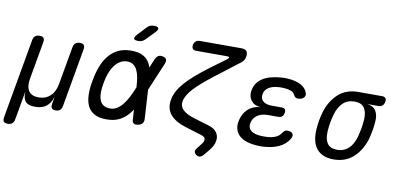

<svg xmlns="http://www.w3.org/2000/svg" viewBox="-96 -1062 3180 1520"><g transform="rotate(10 1494.0 -302.5)"><path d="M26 180Q3 180 -6 169Q-15 158 -11 135L102 -505Q106 -528 119 -539Q132 -550 155 -550Q178 -550 187 -539Q196 -528 192 -505L138 -200Q127 -137 150.5 -102.5Q174 -68 230 -68Q286 -68 323.5 -102.5Q361 -137 372 -200L426 -505Q430 -528 443 -539Q456 -550 479 -550Q502 -550 511 -539Q520 -528 516 -505L433 -34Q429 -12 416 -1Q403 10 381 10Q359 10 350 -1Q341 -12 345 -34L354 -85L356 -95Q355 -95 352 -85Q337 -40 304 -15Q271 10 215 10Q159 10 138.5 -15Q118 -40 120 -85V-95L118 -85L79 135Q75 158 62 169Q49 180 26 180Z M987 -670Q975 -657 961 -651Q947 -645 931 -645Q899 -645 895 -657Q891 -669 915 -695L974 -758Q986 -772 1000 -778.5Q1014 -785 1031 -785Q1065 -785 1069.5 -772Q1074 -759 1048 -733ZM1088 -46Q1089 -23 1078.5 -10Q1068 3 1045 8Q1021 13 1009 5Q997 -3 996 -26L991 -104Q977 -83 962 -66Q931 -30 889.5 -10Q848 10 788 10Q730 10 693 -10Q656 -30 638 -66.5Q620 -103 618 -154.5Q616 -206 628 -270Q639 -334 659 -387Q679 -440 710.5 -478.5Q742 -517 786 -538.5Q830 -560 889 -560Q948 -560 983.5 -541.5Q1019 -523 1038 -490Q1047 -473 1053 -453L1083 -524Q1093 -547 1108 -555Q1123 -563 1144 -558Q1166 -553 1172 -540Q1178 -527 1169 -504L1074 -279ZM980 -280V-285Q978 -325 972 -359Q966 -393 954 -417.5Q942 -442 922.5 -456Q903 -470 873 -470Q842 -470 816.5 -454.5Q791 -439 771.5 -412Q752 -385 738.5 -348.5Q725 -312 718 -270Q710 -228 710 -193.5Q710 -159 719 -133.5Q728 -108 749 -94Q770 -80 804 -80Q834 -80 858.5 -95.5Q883 -111 904 -137.5Q925 -164 943.5 -199.5Q962 -235 978 -275Z M1763 -620 1573 -474Q1469 -394 1418 -338.5Q1367 -283 1359 -236Q1352 -196 1380.5 -167.5Q1409 -139 1475 -119L1597 -82Q1643 -68 1662.5 -38.5Q1682 -9 1675 29Q1672 48 1661.5 68.5Q1651 89 1634 109L1599 151Q1585 168 1570 171.5Q1555 175 1540 164Q1524 153 1523.5 139Q1523 125 1537 108L1567 70Q1574 62 1578 54.5Q1582 47 1582 40Q1585 27 1578 17.5Q1571 8 1555 3L1430 -35Q1333 -64 1293 -113Q1253 -162 1267 -235Q1279 -302 1341 -372.5Q1403 -443 1527 -535L1645 -622Q1663 -635 1662 -641.5Q1661 -648 1641 -648H1396Q1376 -648 1367.5 -658.5Q1359 -669 1362 -689Q1366 -709 1378.5 -719.5Q1391 -730 1411 -730H1745Q1775 -730 1787 -715Q1799 -700 1794 -670Q1791 -655 1784 -642.5Q1777 -630 1763 -620Z M2307 -473Q2312 -461 2310 -450Q2308 -439 2300.5 -431.5Q2293 -424 2280.5 -419.5Q2268 -415 2252 -415Q2247 -415 2242.5 -416.5Q2238 -418 2233.5 -421Q2229 -424 2225 -429.5Q2221 -435 2217 -443Q2209 -459 2187.5 -467.5Q2166 -476 2134 -478Q2122 -479 2110.5 -479Q2099 -479 2087 -478Q2040 -475 2009.5 -456Q1979 -437 1973 -402Q1966 -366 1989.5 -345Q2013 -324 2061 -324H2139Q2159 -324 2167 -314.5Q2175 -305 2171 -285Q2168 -265 2156.5 -255.5Q2145 -246 2125 -246H2044Q1992 -246 1958 -222.5Q1924 -199 1917 -158Q1910 -119 1936.5 -98Q1963 -77 2014 -74Q2027 -73 2040.5 -73Q2054 -73 2067 -74Q2105 -76 2133 -88Q2161 -100 2176 -122Q2181 -130 2186 -135.5Q2191 -141 2195.5 -144.5Q2200 -148 2205.5 -149.5Q2211 -151 2217 -151Q2233 -151 2244 -146.5Q2255 -142 2260 -134.5Q2265 -127 2264 -116Q2263 -105 2255 -92Q2229 -47 2176.5 -22Q2124 3 2053 7Q2040 8 2026.5 8Q2013 8 2000 7Q1953 4 1917 -7.5Q1881 -19 1857.5 -40Q1834 -61 1825 -90.5Q1816 -120 1823 -157Q1834 -217 1873 -254.5Q1912 -292 1973 -297Q1923 -301 1898 -334Q1873 -367 1881 -414Q1887 -449 1905 -474.5Q1923 -500 1951.5 -517.5Q1980 -535 2018 -544.5Q2056 -554 2101 -557Q2113 -558 2124.5 -558Q2136 -558 2148 -557Q2211 -553 2252 -532Q2293 -511 2307 -473Z M2892 -468H2804Q2853 -461 2873.5 -427.5Q2894 -394 2889 -340Q2887 -305 2880.5 -270Q2874 -235 2865 -200Q2837 -106 2774 -48Q2711 10 2615 10Q2567 10 2532.5 -5Q2498 -20 2476.5 -47.5Q2455 -75 2446.5 -114Q2438 -153 2441 -200Q2443 -235 2449 -270Q2455 -305 2465 -340Q2493 -435 2556 -492.5Q2619 -550 2715 -550H2907Q2927 -550 2935.5 -539.5Q2944 -529 2940 -509Q2936 -489 2924 -478.5Q2912 -468 2892 -468ZM2630 -70Q2659 -70 2681.5 -79Q2704 -88 2722 -105Q2740 -122 2753 -146Q2766 -170 2775 -200Q2784 -235 2790.5 -270Q2797 -305 2799 -340Q2803 -400 2780.5 -435Q2758 -470 2701 -470Q2644 -470 2608 -435Q2572 -400 2555 -340Q2545 -305 2539 -270Q2533 -235 2531 -200Q2527 -140 2550 -105Q2573 -70 2630 -70Z"/></g></svg>

Font: Maple Mono Normal NL
Style: Italic
Weight: 400
Italic angle: -10°
Monospace: yes
Designer: subframe7536
Version: Version 7.000